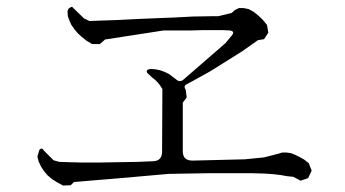

<svg xmlns="http://www.w3.org/2000/svg" viewBox="-20 -665 1040 579"><path d="M844.7 -133.8 829.1 -136.7 805.7 -139.6 777.3 -141.6 742.2 -142.6H656.2H604.5L546.9 -141.6L488.3 -140.6L334 -127L203.1 -116.2L193.4 -106.4L169.9 -105.5L152.3 -115.2L136.7 -125L123 -136.7L112.3 -149.4L103.5 -163.1L96.7 -177.7L92.8 -192.4L98.6 -212.9Q106.4 -221.7 112.3 -210.9L141.6 -181.6L159.2 -176.8L190.4 -175.8L229.5 -174.8H276.4L331.1 -175.8L393.6 -176.8L439.5 -178.7Q468.8 -178.7 468.8 -208L469.7 -396.5L462.9 -407.2L456.1 -416L448.2 -423.8L439.5 -430.7L423.8 -445.3Q418.9 -455.1 433.6 -457L448.2 -456.1L462.9 -453.1L476.6 -448.2L490.2 -441.4L510.7 -425.8Q522.5 -415 534.2 -425.8L660.2 -535.2L678.7 -557.6Q690.4 -571.3 671.9 -573.2L650.4 -574.2H592.8L557.6 -573.2H517.6H473.6L373 -557.6L296.9 -545.9L281.2 -532.2H257.8L241.2 -542L226.6 -553.7L214.8 -564.5L204.1 -577.1L195.3 -589.8L189.5 -602.5L184.6 -616.2L183.6 -629.9Q184.6 -641.6 197.3 -644.5L233.4 -609.4L250 -601.6L272.5 -602.5L299.8 -603.5L331.1 -604.5L368.2 -606.4L410.2 -608.4L506.8 -612.3L562.5 -615.2L623 -616.2H638.7L678.7 -626L688.5 -634.8L700.2 -640.6H714.8L729.5 -637.7L744.1 -629.9L757.8 -619.1L771.5 -606.4L785.2 -589.8L789.1 -566.4L776.4 -546.9L757.8 -543.9L710.9 -510.7L614.3 -450.2L552.7 -416L543 -411.1Q532.2 -405.3 540 -394.5L543 -371.1L531.2 -355.5V-209Q531.2 -180.7 560.5 -180.7L718.8 -184.6L776.4 -190.4L818.4 -201.2L831.1 -205.1H843.8L857.4 -203.1L870.1 -198.2L883.8 -191.4L897.5 -183.6L911.1 -172.9L919.9 -150.4L909.2 -127.9L886.7 -120.1L864.3 -131.8Z"/></svg>

Font: B2 Hana
Style: Regular
Weight: 500
Version: 2020-08-05; (max)